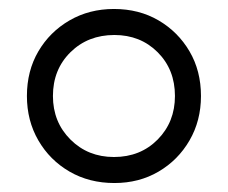

<svg xmlns="http://www.w3.org/2000/svg" viewBox="-20 -812 508 428"><path d="M235 -404Q179 -404 135 -429.5Q91 -455 65.5 -499Q40 -543 40 -598Q40 -654 65.5 -697.5Q91 -741 135 -766.5Q179 -792 234 -792Q290 -792 333.5 -766.5Q377 -741 402.5 -697.5Q428 -654 428 -598Q428 -543 402.5 -499Q377 -455 333.5 -429.5Q290 -404 235 -404ZM234 -462Q293 -462 331.5 -501Q370 -540 370 -598Q370 -657 331.5 -695.5Q293 -734 235 -734Q176 -734 137 -695.5Q98 -657 98 -598Q98 -540 137 -501Q176 -462 234 -462Z"/></svg>

Font: ComfortaaLight
Style: Regular
Weight: 300
Designer: Johan Aakerlund
Foundry: Johan Aakerlund
Version: Version 3.104; ttfautohint (v1.8.1.43-b0c9)